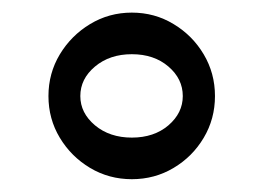

<svg xmlns="http://www.w3.org/2000/svg" viewBox="-20 -467 411 300"><path d="M55.7 -316.9Q55.7 -352.5 73.5 -382.1Q91.3 -411.6 120.8 -429.4Q150.4 -447.3 186 -447.3Q221.7 -447.3 251.2 -429.4Q280.8 -411.6 298.3 -382.1Q315.9 -352.5 315.9 -316.9Q315.9 -281.2 298.3 -251.7Q280.8 -222.2 251.2 -204.6Q221.7 -187 186 -187Q150.4 -187 120.8 -204.6Q91.3 -222.2 73.5 -251.7Q55.7 -281.2 55.7 -316.9ZM105.5 -316.9Q105.5 -290.5 128.4 -271.2Q151.4 -252 186 -252Q220.7 -252 243.2 -271.2Q265.6 -290.5 265.6 -316.9Q265.6 -343.8 243.2 -363Q220.7 -382.3 186 -382.3Q151.4 -382.3 128.4 -363Q105.5 -343.8 105.5 -316.9Z"/></svg>

Font: Pinar-DS1-FD Medium
Style: Regular
Weight: 500
Designer: Amin Abedi
Version: Version 3.000